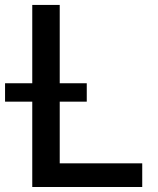

<svg xmlns="http://www.w3.org/2000/svg" viewBox="-49 -747 633 767"><path d="M-28.8 -414.4H79.9V-727.3H189.6V-414.4H297.6V-340.9H189.6V-94.5H519.2V0H79.9V-340.9H-28.8Z"/></svg>

Font: Cannonade Med
Style: Regular
Weight: 500
Designer: Rasmus Andersson
Foundry: rsms
Version: Version 3.012;git-f93a4a705